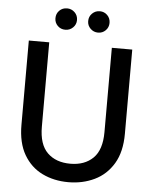

<svg xmlns="http://www.w3.org/2000/svg" viewBox="-59 -932 787 993"><g transform="rotate(5 334.0 -435.5)"><path d="M333 12Q258 12 197.5 -17.5Q137 -47 101.5 -108Q66 -169 66 -263V-700H172V-262Q172 -170 216 -127Q260 -84 335 -84Q409 -84 453 -127Q497 -170 497 -262V-700H603V-263Q603 -169 566.5 -108Q530 -47 468.5 -17.5Q407 12 333 12ZM419 -772Q396 -772 379.5 -788Q363 -804 363 -827Q363 -851 379.5 -867Q396 -883 419 -883Q442 -883 458 -867Q474 -851 474 -827Q474 -804 458 -788Q442 -772 419 -772ZM249 -772Q225 -772 209 -788Q193 -804 193 -827Q193 -851 209 -867Q225 -883 249 -883Q272 -883 288.5 -867Q305 -851 305 -827Q305 -804 288.5 -788Q272 -772 249 -772Z"/></g></svg>

Font: Firefly Display Medium
Style: Regular
Weight: 500
Designer: Colophon Foundry, Jonny Pinhorn
Foundry: Colophon Foundry
Version: Version 1.200; ttfautohint (v1.8.3)